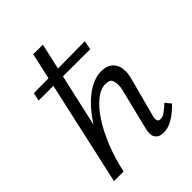

<svg xmlns="http://www.w3.org/2000/svg" viewBox="-216 -870 989 989"><g transform="rotate(-45 278.5 -375.5)"><path d="M393 5Q377 5 365 0.5Q353 -4 345.5 -15Q338 -26 337.5 -35Q337 -44 337 -46Q337 -60 342 -79L396 -299Q401 -318 401 -335Q401 -349 395 -367Q389 -385 356 -385Q321 -385 283.5 -355Q246 -325 212 -273Q178 -221 149.5 -150.5Q121 -80 104 0H34L202 -756H272L165 -280Q181 -306 199 -328Q244 -386 293 -416.5Q342 -447 389 -447Q414 -447 433 -438Q452 -429 463 -411.5Q474 -394 475.5 -378.5Q477 -363 477 -357Q477 -335 469 -306L414 -99Q410 -87 410 -78Q410 -72 413 -64Q416 -56 432 -56Q445 -56 462.5 -68Q480 -80 503 -102L528 -71Q492 -34 458.5 -14.5Q425 5 393 5ZM428 -567 53 -568 62 -612 437 -616Z"/></g></svg>

Font: Isabella Sans
Style: Italic
Weight: 400
Italic angle: -12°
Designer: Christian Thalmann (Catharsis Fonts), Cristiano Sobral
Foundry: The Isabella Sans Project Authors
Version: Version 2.026; ttfautohint (v1.8.4.7-5d5b-dirty)